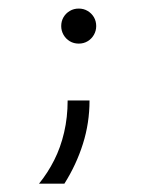

<svg xmlns="http://www.w3.org/2000/svg" viewBox="-20 -385 373 457"><path d="M167.4 -281.2Q155.6 -281.2 146.2 -286.8Q136.8 -292.4 131.2 -302.1Q125.7 -311.8 125.7 -322.9Q125.7 -334.7 131.2 -344.1Q136.8 -353.5 146.2 -359Q155.6 -364.6 167.4 -364.6Q179.2 -364.6 188.5 -359Q197.9 -353.5 203.5 -344.1Q209 -334.7 209 -322.9Q209 -311.8 203.5 -302.1Q197.9 -292.4 188.5 -286.8Q179.2 -281.2 167.4 -281.2ZM72.9 52.1Q93.8 26.4 109 -3.8Q124.3 -34 132.6 -69.8Q141 -105.6 141 -145.8H193.1Q193.1 -92.4 177.4 -42.7Q161.8 6.9 133.3 52.1Z"/></svg>

Font: Afacad Flux Light
Style: Regular
Weight: 300
Designer: Kristian Moeller
Foundry: Dicotype
Version: Version 1.100